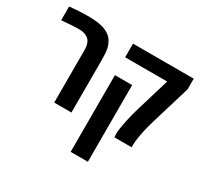

<svg xmlns="http://www.w3.org/2000/svg" viewBox="-178 -870 1398 1339"><g transform="rotate(30 521.5 -200.5)"><path d="M266.1 0V-420.4Q266.1 -459 254.9 -482.9Q243.7 -506.8 218.8 -517.6Q208 -523.9 193.1 -526.9Q178.2 -529.8 161.1 -529.8Q144 -529.8 119.6 -528.6Q95.2 -527.3 69.3 -525.6Q43.5 -523.9 21 -521.5V-632.3Q63 -636.7 99.1 -638.7Q135.3 -640.6 164.6 -640.6Q220.2 -640.6 255.4 -635Q290.5 -629.4 316.9 -617.2Q341.8 -605.5 358.6 -589.1Q375.5 -572.8 386.2 -547.9Q398.4 -521.5 401.6 -490.5Q404.8 -459.5 404.8 -419.9V0Z M751.5 0Q751 -4.4 750 -10.7Q749 -17.1 749 -27.3Q749 -45.9 752.9 -72.5Q756.8 -99.1 763.2 -129.4Q767.6 -150.4 772.5 -171.4Q777.3 -192.4 783.2 -213.6Q789.1 -234.9 795.4 -256.3L875 -521H536.6V-630.9H1025.4V-545.4L938.5 -257.3Q932.6 -237.8 926.8 -217.3Q920.9 -196.8 916 -177.7Q911.1 -158.7 907.2 -142.6Q903.8 -127 900.6 -110.6Q897.5 -94.2 895 -78.1Q892.6 -62 891.1 -47.4Q889.6 -32.7 889.6 -20V0ZM537.1 240.2V-377.4H675.8V240.2Z"/></g></svg>

Font: Open Sans SemiCondensed
Style: Bold
Weight: 700
Width: 4
Designer: Monotype Design Team
Foundry: Monotype Imaging Inc.
Version: Version 3.003